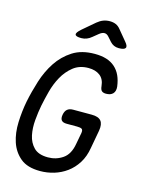

<svg xmlns="http://www.w3.org/2000/svg" viewBox="-139 -1036 877 1132"><g transform="rotate(15 300.0 -470.0)"><path d="M396 -270Q399 -290 390 -295Q381 -300 361 -300H298Q275 -300 266 -311Q257 -322 261 -345Q265 -368 278 -379Q291 -390 314 -390H427Q468 -390 484 -370.5Q500 -351 493 -310L473 -200Q464 -145 439 -105.5Q414 -66 379 -40.5Q344 -15 302.5 -2.5Q261 10 218 10Q140 10 97.5 -25.5Q55 -61 37 -115.5Q19 -170 21.5 -236.5Q24 -303 36 -365Q49 -429 70 -495.5Q91 -562 127 -616.5Q163 -671 217.5 -706Q272 -741 352 -741Q393 -741 423.5 -731.5Q454 -722 476 -702.5Q498 -683 511 -655Q524 -627 529 -589Q532 -561 518 -546Q504 -531 476 -531Q459 -531 450 -538.5Q441 -546 439 -568Q435 -610 408 -630.5Q381 -651 338 -651Q283 -651 245.5 -621Q208 -591 184 -547.5Q160 -504 147 -454.5Q134 -405 126 -365Q118 -324 113.5 -274Q109 -224 118 -181Q127 -138 155.5 -109Q184 -80 242 -80Q292 -80 332 -107.5Q372 -135 383 -200ZM250 -810Q216 -810 213 -822Q210 -834 238 -858L312 -921Q330 -936 348.5 -943Q367 -950 388 -950Q409 -950 425 -943Q441 -936 453 -921L506 -857Q526 -834 519 -822Q512 -810 479 -810Q462 -810 449 -816Q436 -822 426 -833L402 -860Q390 -874 375.5 -874Q361 -874 344 -860L312 -834Q298 -822 282.5 -816Q267 -810 250 -810Z"/></g></svg>

Font: Maple Mono
Style: Italic
Weight: 400
Italic angle: -10°
Monospace: yes
Designer: subframe7536
Version: Version 7.300